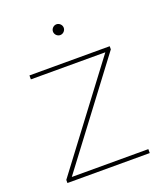

<svg xmlns="http://www.w3.org/2000/svg" viewBox="-129 -782 750 870"><g transform="rotate(-20 245.5 -346.5)"><path d="M443 -19H74L438 -502V-517H51V-498H410L46 -15V0H443ZM245 -641C259 -641 271 -653 271 -667C271 -681 259 -693 245 -693C231 -693 219 -681 219 -667C219 -653 231 -641 245 -641Z"/></g></svg>

Font: Montserrat-Alt1 Thin
Style: Regular
Weight: 100
Designer: Differentunic
Foundry: Differentunic
Version: Version 7.222